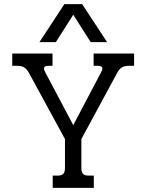

<svg xmlns="http://www.w3.org/2000/svg" viewBox="-20 -905 705 925"><path d="M290 -885H376L496 -702H417L333 -834L249 -702H170ZM234 -59H258Q277 -59 285 -67.5Q293 -76 293 -96V-235L121 -551Q110 -572 97 -580Q84 -588 63 -588H39V-647H233V-588H214Q192 -588 192 -575Q192 -567 200 -553L333 -302L465 -553Q473 -567 473 -575Q473 -588 451 -588H431V-647H626V-588H602Q580 -588 567 -580Q554 -572 543 -551L372 -235V-96Q372 -76 380 -67.5Q388 -59 408 -59H432V0H234Z"/></svg>

Font: Pridi Light
Style: Regular
Weight: 300
Designer: Katatrad Team
Foundry: CadsonDemak
Version: Version 1.003